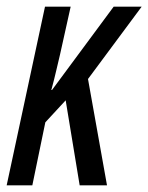

<svg xmlns="http://www.w3.org/2000/svg" viewBox="-20 -556 445 576"><path d="M0 0H77L116 -189L177 -255L219 0H301L244 -319L405 -536H321L136 -286H134Q143 -319 149 -345.5Q155 -372 160 -392L192 -536H115Z"/></svg>

Font: Noto Sans UI Condensed
Style: Italic
Weight: 400
Width: 3
Italic angle: -12°
Designer: Monotype Design Team
Foundry: Monotype Imaging Inc.
Version: Version 1.901